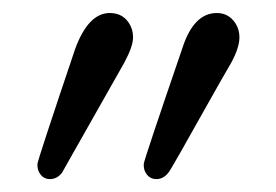

<svg xmlns="http://www.w3.org/2000/svg" viewBox="-20 -735 429 298"><path d="M150.4 -714.8Q167 -714.8 176.8 -703.6Q186.5 -692.4 186.5 -676.8Q186.5 -663.1 172.9 -637.7Q160.2 -615.2 135.3 -571.3Q110.4 -527.3 93.8 -498Q77.1 -468.8 76.2 -466.8Q68.4 -457 57.6 -457Q48.8 -457 43.5 -463.4Q38.1 -469.7 38.1 -478.5V-480.5Q38.1 -485.4 96.7 -659.2Q117.2 -714.8 150.4 -714.8ZM316.4 -714.8Q332 -714.8 341.8 -703.6Q351.6 -692.4 351.6 -676.8Q351.6 -661.1 338.9 -637.7Q325.2 -614.3 300.8 -570.8Q276.4 -527.3 259.8 -498Q243.2 -468.8 241.2 -466.8Q233.4 -457 222.7 -457Q213.9 -457 208.5 -463.4Q203.1 -469.7 203.1 -478.5V-480.5Q203.1 -485.4 262.7 -659.2Q280.3 -714.8 316.4 -714.8Z"/></svg>

Font: Goudy Bookletter 1911
Style: Regular
Weight: 400
Version: Version 2010.07.03